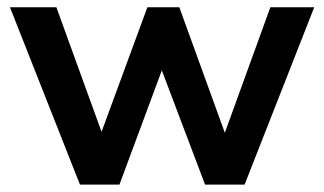

<svg xmlns="http://www.w3.org/2000/svg" viewBox="-20 -499 876 519"><path d="M196.1 0H302.9L445.1 -383.3H389.2L534.3 0H641.2L829.4 -479.4H710.8L577.5 -111.8H598L464.7 -479.4H378.4L243.1 -111.8H265.7L132.4 -479.4H6.9Z"/></svg>

Font: LL Pando Sans
Style: Bold
Weight: 700
Designer: Joshua Smith
Foundry: Joshua Smith
Version: Version 1.000;Glyphs 3.2.1 (3258)